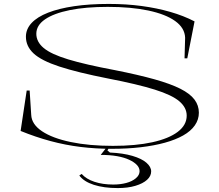

<svg xmlns="http://www.w3.org/2000/svg" viewBox="-20 -743 1114 978"><path d="M549 15Q468 15 390.5 5.5Q313 -4 237 -24.5Q161 -45 85 -76L116 -282H131L139 -158Q141 -110 194 -74.5Q247 -39 340.5 -19.5Q434 0 555 0Q672 0 756 -18.5Q840 -37 885.5 -71.5Q931 -106 931 -154Q931 -195 893.5 -227Q856 -259 768.5 -286.5Q681 -314 531 -343Q374 -374 282.5 -404Q191 -434 151.5 -470.5Q112 -507 112 -556Q112 -595 141 -626Q170 -657 225 -678.5Q280 -700 358 -711.5Q436 -723 534 -723Q623 -723 701 -712.5Q779 -702 847 -682.5Q915 -663 971 -634L934 -446H920L923 -551Q921 -601 872 -636Q823 -671 735 -689.5Q647 -708 529 -708Q417 -708 335.5 -691.5Q254 -675 209.5 -644.5Q165 -614 165 -571Q165 -530 202.5 -498.5Q240 -467 327.5 -440.5Q415 -414 564 -386Q685 -362 767 -339Q849 -316 898.5 -291Q948 -266 970.5 -236Q993 -206 993 -169Q993 -134 972.5 -104.5Q952 -75 913 -53Q874 -31 819.5 -16Q765 -1 697 7Q629 15 549 15ZM580 215Q509 215 458 198.5Q407 182 384 151L396 143Q419 169 461 183Q503 197 557 197Q593 197 623 189Q653 181 672 165Q691 149 691 129Q691 112 677.5 97.5Q664 83 638.5 71Q613 59 576.5 52.5Q540 46 493 46L529 0H543L527 23L540 34Q607 37 654.5 51Q702 65 726 86Q750 107 750 130Q750 154 729 173Q708 192 669.5 203.5Q631 215 580 215Z"/></svg>

Font: Kalnia Expanded ExtraLight
Style: Regular
Weight: 250
Width: 7
Designer: Frida Medrano
Foundry: Frida Medrano
Version: Version 1.105